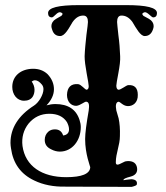

<svg xmlns="http://www.w3.org/2000/svg" viewBox="-20 -728 650 751"><path d="M579 -660C589 -660 594 -666 594 -677C594 -698 554 -708 473 -708H289C208 -708 168 -698 168 -677C168 -666 173 -660 183 -660C186 -660 191 -664 198 -671C205 -678 211 -681 216 -680C226 -677 227 -673 220 -666L199 -654C187 -647 181 -637 181 -626C181 -622 182 -617 184 -612C189 -595 200 -587 215 -587C234 -587 249 -617 264 -642C277 -660 291 -668 308 -667C319 -666 324 -657 324 -642C324 -637 322 -620 318 -591C315 -562 312 -535 311 -508C311 -491 314 -469 319 -441C324 -414 327 -397 327 -391C327 -382 324 -378 319 -377C312 -377 298 -398 285 -399C258 -401 243 -387 242 -357C242 -330 258 -314 278 -314C295 -315 312 -333 319 -330C328 -328 330 -317 327 -296C318 -244 313 -207 313 -184C313 -125 333 -77 333 -74C332 -48 300 -35 239 -35C144 -35 79 -78 68 -157C64 -190 72 -220 92 -245C113 -270 140 -283 173 -283C205 -283 228 -272 242 -250C247 -240 250 -231 250 -222C250 -208 242 -200 227 -198C222 -214 211 -222 195 -222C184 -222 176 -219 169 -213C160 -205 155 -194 155 -181C155 -164 163 -152 180 -144C191 -138 203 -135 214 -135C262 -135 296 -178 296 -231C296 -241 294 -250 291 -259C278 -300 246 -321 197 -321C184 -321 173 -319 162 -316C181 -336 191 -357 191 -379C191 -400 183 -420 166 -438C151 -452 132 -459 110 -459C63 -459 28 -432 28 -388C28 -359 46 -334 74 -334C89 -334 101 -339 108 -350C113 -358 115 -367 115 -377C115 -388 111 -399 104 -409C108 -412 112 -414 117 -414C126 -414 135 -408 144 -397C148 -392 150 -386 150 -379C150 -358 132 -327 113 -315C52 -276 21 -227 21 -169C21 -162 22 -155 23 -148C31 -89 61 -47 114 -22C149 -5 190 3 235 2L495 3C507 0 514 -3 515 -6C518 -19 511 -26 494 -27C479 -26 468 -24 463 -23C462 -28 471 -32 490 -37C510 -42 519 -54 516 -72C513 -89 502 -98 481 -98C475 -98 469 -97 464 -94C451 -87 443 -84 440 -84C435 -84 433 -87 433 -93C433 -129 449 -160 449 -196C450 -223 448 -246 444 -265L435 -296C431 -317 434 -328 443 -330C450 -331 460 -314 479 -313C499 -312 520 -326 519 -357C519 -384 506 -397 481 -395C473 -394 452 -376 443 -377C438 -378 435 -384 435 -393C435 -399 438 -415 443 -442C448 -469 451 -491 450 -508C449 -535 447 -562 443 -591C440 -620 438 -637 438 -642C438 -657 443 -666 453 -667C470 -668 485 -660 498 -642C513 -617 529 -587 546 -587C561 -587 572 -595 578 -612C580 -617 581 -622 581 -626C581 -637 575 -647 563 -654L541 -666C534 -673 536 -677 545 -680C556 -683 572 -660 579 -660Z"/></svg>

Font: GFS Eustace
Style: Regular
Weight: 400
Designer: George Matthiopoulos
Foundry: George Matthiopoulos
Version: Version 1.0